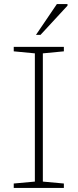

<svg xmlns="http://www.w3.org/2000/svg" viewBox="-20 -930 384 950"><path d="M296 -22V0H48V-22L152.5 -31.5V-666L48 -676V-698H296V-676L192 -666V-31.5ZM158 -757.5 261.5 -910H314V-902L180.5 -757.5Z"/></svg>

Font: Newsreader 9pt ExtraLight
Style: Regular
Weight: 250
Designer: Hugues Gentile
Foundry: Production Type
Version: Version 1.003